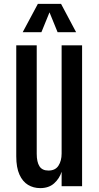

<svg xmlns="http://www.w3.org/2000/svg" viewBox="-20 -968 515 998"><path d="M189 9.8Q153.8 9.8 125.7 -7.1Q97.7 -23.9 81.1 -60.5Q64.5 -97.2 64.5 -155.3V-732.4H170.9V-168.5Q170.9 -126 185.1 -103.8Q199.2 -81.5 231.9 -81.5Q267.6 -81.5 283.9 -106.9Q300.3 -132.3 300.3 -169.9V-732.4H406.7V0H300.3V-75.2Q289.1 -40 261.5 -15.1Q233.9 9.8 189 9.8ZM98.1 -800.8 176.8 -947.8H297.4L375.5 -800.8H279.3L237.3 -903.8L195.3 -800.8Z"/></svg>

Font: Antonio Medium
Style: Regular
Weight: 500
Designer: Vernon Adams
Foundry: Vernon Adams
Version: Version 1.002